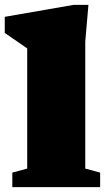

<svg xmlns="http://www.w3.org/2000/svg" viewBox="-22 -767 460 787"><path d="M327.5 -76 388.5 -59.5V0H28.5V-59.5L89.5 -76V-568.5Q80 -575 53.5 -593.5Q27 -612 -2.5 -632V-698L279.5 -747H340.5L327.5 -597Z"/></svg>

Font: Newsreader 6pt ExtraBold
Style: Regular
Weight: 800
Designer: Hugues Gentile
Foundry: Production Type
Version: Version 1.003; ttfautohint (v1.8.3)